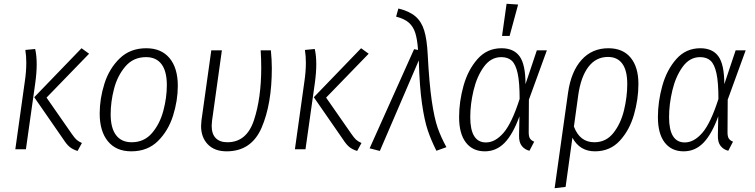

<svg xmlns="http://www.w3.org/2000/svg" viewBox="-20 -789 3990 1015"><path d="M316 -51 161 -275 411 -534 451 -505 226 -273 359 -82Q374 -60 384.5 -50.5Q395 -41 413 -33L390 9Q364 1 348 -12.5Q332 -26 316 -51ZM111 -357Q119 -410 119 -457Q119 -492 114 -525L166 -530Q174 -495 174 -449Q174 -404 166 -347L117 0H61Z M507 -189Q507 -267 532 -346.5Q557 -426 612.5 -480Q668 -534 753 -534Q833 -534 876.5 -481.5Q920 -429 920 -335Q920 -258 895 -178Q870 -98 815 -43.5Q760 11 674 11Q594 11 550.5 -42Q507 -95 507 -189ZM862 -339Q862 -412 834 -449.5Q806 -487 752 -487Q685 -487 643 -438Q601 -389 583 -320Q565 -251 565 -185Q565 -112 593.5 -74.5Q622 -37 676 -37Q742 -37 783.5 -85.5Q825 -134 843.5 -203.5Q862 -273 862 -339Z M1417 -428Q1417 -239 1363 -114Q1309 11 1178 11Q1114 11 1078.5 -26Q1043 -63 1043 -123Q1043 -132 1045 -152L1097 -523H1153L1101 -151Q1099 -133 1099 -124Q1099 -81 1120.5 -59Q1142 -37 1182 -37Q1284 -37 1322.5 -153.5Q1361 -270 1361 -431Q1361 -480 1358 -523H1412Q1417 -471 1417 -428Z M1794 -51 1639 -275 1889 -534 1929 -505 1704 -273 1837 -82Q1852 -60 1862.5 -50.5Q1873 -41 1891 -33L1868 9Q1842 1 1826 -12.5Q1810 -26 1794 -51ZM1589 -357Q1597 -410 1597 -457Q1597 -492 1592 -525L1644 -530Q1652 -495 1652 -449Q1652 -404 1644 -347L1595 0H1539Z M2241 -502Q2249 -348 2262.5 -256Q2276 -164 2293.5 -114Q2311 -64 2340 -11L2287 8Q2259 -48 2241.5 -99.5Q2224 -151 2211 -240Q2198 -329 2194 -470L1988 9L1934 -5L2169 -529L2190 -525Q2186 -581 2175.5 -614.5Q2165 -648 2141.5 -669Q2118 -690 2074 -701L2086 -744Q2144 -730 2176 -702.5Q2208 -675 2222.5 -628Q2237 -581 2241 -502Z M2758 -344 2818 -523H2871L2776 -262L2775 -89Q2775 -67 2782 -56.5Q2789 -46 2804 -40L2779 8Q2754 2 2738.5 -17.5Q2723 -37 2724 -73L2726 -174Q2692 -80 2648 -34.5Q2604 11 2543 11Q2479 11 2443 -35.5Q2407 -82 2407 -170Q2407 -252 2430.5 -336Q2454 -420 2504.5 -477Q2555 -534 2631 -534Q2696 -534 2727 -491Q2758 -448 2758 -344ZM2466 -170Q2466 -36 2549 -36Q2598 -36 2642 -87Q2686 -138 2727 -266Q2727 -354 2716.5 -401.5Q2706 -449 2685.5 -468Q2665 -487 2630 -487Q2575 -487 2538 -436Q2501 -385 2483.5 -311.5Q2466 -238 2466 -170ZM2658 -769 2719 -765 2674 -599H2634Z M3355 -345Q3355 -265 3331.5 -183Q3308 -101 3256.5 -45Q3205 11 3125 11Q3045 11 3006 -61L2970 199L2912 206L2983 -299Q2999 -411 3054.5 -472.5Q3110 -534 3196 -534Q3273 -534 3314 -484Q3355 -434 3355 -345ZM3296 -345Q3296 -416 3270 -452Q3244 -488 3194 -488Q3131 -488 3091 -436Q3051 -384 3037 -287L3014 -120Q3045 -37 3122 -37Q3184 -37 3223 -86.5Q3262 -136 3279 -207Q3296 -278 3296 -345Z M3809 -344 3869 -523H3922L3827 -262L3826 -89Q3826 -67 3833 -56.5Q3840 -46 3855 -40L3830 8Q3805 2 3789.5 -17.5Q3774 -37 3775 -73L3777 -174Q3743 -80 3699 -34.5Q3655 11 3594 11Q3530 11 3494 -35.5Q3458 -82 3458 -170Q3458 -252 3481.5 -336Q3505 -420 3555.5 -477Q3606 -534 3682 -534Q3747 -534 3778 -491Q3809 -448 3809 -344ZM3517 -170Q3517 -36 3600 -36Q3649 -36 3693 -87Q3737 -138 3778 -266Q3778 -354 3767.5 -401.5Q3757 -449 3736.5 -468Q3716 -487 3681 -487Q3626 -487 3589 -436Q3552 -385 3534.5 -311.5Q3517 -238 3517 -170Z"/></svg>

Font: Fira Sans Condensed Light
Style: Italic
Weight: 300
Width: 3
Italic angle: -8°
Designer: Carrois Corporate & Edenspiekermann AG
Foundry: Carrois Corporate GbR & Edenspiekermann AG
Version: Version 4.203